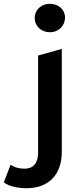

<svg xmlns="http://www.w3.org/2000/svg" viewBox="-113 -792 428 1013"><path d="M150 -622C197 -622 230 -656 230 -700C230 -741 196 -772 150 -772C104 -772 70 -739 70 -697C70 -655 104 -622 150 -622ZM27 201C146 201 213 127 213 10V-534L88 -499V13C88 70 62 98 16 98C-12 98 -38 91 -57 77L-93 170C-64 192 -19 201 27 201Z"/></svg>

Font: Talent
Style: Bold
Weight: 600
Designer: Mike Powis
Version: Version 1.001;hotconv 1.0.109;makeotfexe 2.5.65596